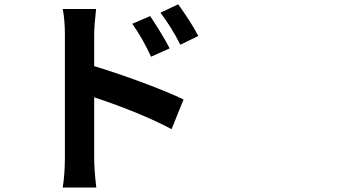

<svg xmlns="http://www.w3.org/2000/svg" viewBox="-20 -800 1540 877"><path d="M266.6 56.6Q276.4 -6.8 276.4 -79.1V-640.6Q276.4 -709 266.6 -758.8H418.9Q410.2 -681.6 410.2 -640.6V-498Q509.8 -467.8 628.9 -423.8Q752 -377.9 818.4 -345.7L763.7 -210Q622.1 -285.2 410.2 -355.5V-79.1Q410.2 -23.4 419.9 56.6ZM669.9 -541Q629.9 -627.9 584 -691.4L666 -726.6Q723.6 -639.6 754.9 -579.1ZM803.7 -595.7Q765.6 -671.9 712.9 -742.2L793.9 -780.3Q854.5 -696.3 885.7 -635.7Z"/></svg>

Font: Bpmf GenYo Gothic B
Style: B
Weight: 700
Foundry: But Ko
Version: Version 1.320